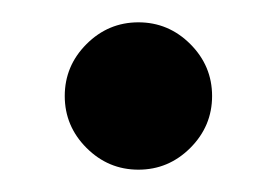

<svg xmlns="http://www.w3.org/2000/svg" viewBox="-20 -142 248 172"><path d="M104 10Q77 10 57.5 -9.5Q38 -29 38 -56Q38 -83 57.5 -102.5Q77 -122 104 -122Q131 -122 150.5 -102.5Q170 -83 170 -56Q170 -29 150.5 -9.5Q131 10 104 10Z"/></svg>

Font: MuseoModerno
Style: Regular
Weight: 400
Designer: Pablo Cosgaya, Héctor Gatti, Marcela Romero, and the Authors of The MuseoModerno Project.
Foundry: Omnibus-Type Team
Version: Version 1.001